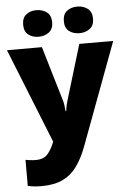

<svg xmlns="http://www.w3.org/2000/svg" viewBox="-65 -813 740 1100"><g transform="rotate(-5 304.5 -263.5)"><path d="M-1 -553H200L294 -236Q297 -226 299.5 -209Q302 -192 303 -176H307Q309 -196 312.5 -210.5Q316 -225 319 -235L415 -553H610L391 35Q366 102 332.5 148Q299 194 250 217Q201 240 128 240Q102 240 83 237.5Q64 235 50 232V82Q61 84 76.5 86Q92 88 109 88Q156 88 178.5 60.5Q201 33 215 -3L217 -8ZM104 -690Q104 -730 128 -748.5Q152 -767 187 -767Q221 -767 246 -748.5Q271 -730 271 -690Q271 -651 246 -632.5Q221 -614 187 -614Q152 -614 128 -632.5Q104 -651 104 -690ZM338 -690Q338 -730 362 -748.5Q386 -767 422 -767Q456 -767 481 -748.5Q506 -730 506 -690Q506 -651 481 -632.5Q456 -614 422 -614Q386 -614 362 -632.5Q338 -651 338 -690Z"/></g></svg>

Font: Noto Sans Syriac Western Black
Style: Regular
Weight: 900
Designer: Patrick Giasson and the Monotype Design Team
Foundry: Monotype Imaging Inc.
Version: Version 3.000; ttfautohint (v1.8.4.7-5d5b)